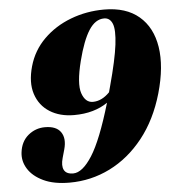

<svg xmlns="http://www.w3.org/2000/svg" viewBox="-52 -763 755 825"><g transform="rotate(-5 325.5 -350.0)"><path d="M215.5 13.5Q147.5 13.5 102.8 -7.8Q58 -29 37 -62.5Q16 -96 20.5 -133.5Q26 -180.5 57.5 -206.8Q89 -233 130 -233Q179 -233 198.2 -205Q217.5 -177 204.5 -130.5L194.5 -95Q185 -61.5 194.8 -43Q204.5 -24.5 234 -24.5Q274 -24.5 316.2 -90.8Q358.5 -157 405 -314.5Q377 -295 340.5 -284.5Q304 -274 260 -274Q198.5 -274 155 -301.5Q111.5 -329 95 -379.5Q78.5 -430 98 -499Q117 -566 165.8 -614.2Q214.5 -662.5 282.8 -688.5Q351 -714.5 427.5 -714.5Q521.5 -714.5 577.5 -667Q633.5 -619.5 647 -534.2Q660.5 -449 628 -335Q596 -224 534 -146Q472 -68 390 -27.2Q308 13.5 215.5 13.5ZM308.5 -503.5Q284 -406.5 298.2 -365Q312.5 -323.5 345 -323.5Q383.5 -323.5 417.5 -358.5Q421 -371 424.5 -384.5Q455 -496.5 462.8 -560Q470.5 -623.5 459.8 -650Q449 -676.5 424 -676.5Q386 -676.5 358.2 -633.2Q330.5 -590 308.5 -503.5Z"/></g></svg>

Font: Fraunces 72pt S000 Black
Style: Italic
Weight: 900
Italic angle: -16°
Version: Version 1.000; ttfautohint (v1.8.3)